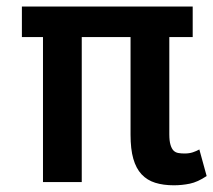

<svg xmlns="http://www.w3.org/2000/svg" viewBox="-20 -548 642 578"><path d="M560.1 -436.5H489.7V-144Q489.7 -124 493.2 -112.3Q496.6 -100.6 502.4 -94.7Q508.3 -88.9 516.8 -87.4Q525.4 -85.9 535.6 -85.9Q549.8 -85.9 560.8 -89.6Q571.8 -93.3 580.1 -98.1L602.1 -18.1Q575.2 0 551.5 4.9Q527.8 9.8 503.4 9.8Q471.7 9.8 447.3 2.2Q422.9 -5.4 406.2 -23.2Q389.6 -41 381.3 -70.1Q373 -99.1 373 -142.6V-436.5H226.1V0H109.4V-436.5H45.9V-528.3H560.1Z"/></svg>

Font: Roboto Mono
Style: Regular
Weight: 500
Designer: Google
Version: Version 2.000986; 2015; ttfautohint (v1.3)